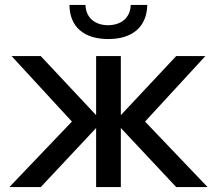

<svg xmlns="http://www.w3.org/2000/svg" viewBox="-20 -757 878 777"><path d="M145 0 369 -239V0H469V-239L693 0H820L567 -265L811 -530H693L469 -291V-530H369V-291L145 -530H27L271 -265L18 0ZM418 -599C515 -599 574 -647 576 -737H509C508 -687 472 -655 417 -655C363 -655 327 -687 326 -737H261C262 -647 321 -599 418 -599Z"/></svg>

Font: Chess Sans Medium
Style: Regular
Weight: 500
Designer: Wolf Bōese
Foundry: Wolf Bōese
Version: Version 7.223;Glyphs 3.3 (3306)